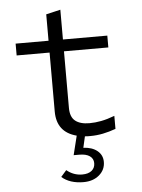

<svg xmlns="http://www.w3.org/2000/svg" viewBox="-59 -685 718 970"><g transform="rotate(-5 300.0 -200.0)"><path d="M380 10Q373 10 366 10Q359 10 352 9L339 66Q383 68 409.5 89.5Q436 111 436 146Q436 186 405 212.5Q374 239 325 239Q291 239 263 230Q235 221 215 203L243 171Q278 200 322 200Q353 200 370 186Q387 172 387 148Q387 125 368.5 112Q350 99 316 99H287L311 2Q211 -24 211 -129V-428H44V-488H211V-622L284 -639V-488H509V-428H284V-141Q284 -95 309 -75Q334 -55 381 -55Q410 -55 441 -61Q472 -67 509 -81V-15Q476 -3 444 3.5Q412 10 380 10Z"/></g></svg>

Font: Red Hat Mono
Style: Regular
Weight: 300
Monospace: yes
Designer: Pentagram, MCKL
Foundry: Pentagram, MCKL
Version: Version 1.023